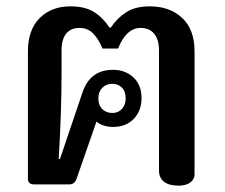

<svg xmlns="http://www.w3.org/2000/svg" viewBox="-20 -581 708 605"><path d="M481 -44V-422Q481 -456 466 -474.5Q451 -493 423 -493Q378 -493 352 -428H303Q290 -459 273 -476Q256 -493 231 -493Q203 -493 188.5 -475Q174 -457 174 -422V-352Q174 -231 165 -80H169L240 -290Q264 -361 336 -361Q375 -361 400.5 -337Q426 -313 426 -272Q426 -232 401.5 -206.5Q377 -181 336 -181Q321 -181 307 -185.5Q293 -190 284 -198L221 -17Q215 0 198 0H86Q78 0 73 -4.5Q68 -9 68 -18V-419Q68 -487 105 -524Q142 -561 202 -561Q248 -561 276.5 -543Q305 -525 325 -494H329Q350 -525 378.5 -543Q407 -561 452 -561Q515 -561 554 -524.5Q593 -488 593 -419V-31Q593 -16 579.5 -6Q566 4 543 4Q512 4 496.5 -8.5Q481 -21 481 -44ZM376 -271Q376 -293 364 -305Q352 -317 334 -317Q315 -317 302.5 -304.5Q290 -292 290 -271Q290 -249 302.5 -237Q315 -225 334 -225Q352 -225 364 -237.5Q376 -250 376 -271Z"/></svg>

Font: Maitree SemiBold
Style: Regular
Weight: 600
Designer: CadsonDemak Team
Foundry: CadsonDemak
Version: Version 1.001